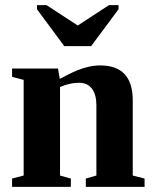

<svg xmlns="http://www.w3.org/2000/svg" viewBox="-20 -725 596 745"><path d="M211.9 -418.9 245.1 -436Q313.5 -471.2 368.2 -471.2Q495.1 -471.2 495.1 -335.9V-43.9L541 -32.2V0H313V-32.2L354 -43.9V-316.9Q354 -357.9 336.7 -380.9Q319.3 -403.8 287.1 -403.8Q250 -403.8 212.9 -387.2V-43.9L254.9 -32.2V0H26.9V-32.2L71.8 -43.9V-415L26.9 -426.8V-459H205.1ZM439.9 -705.1V-689L333.5 -545.9H229.5L123.5 -689V-705.1H160.6L281.7 -626L402.8 -705.1Z"/></svg>

Font: Tinos
Style: Bold
Weight: 700
Designer: Steve Matteson
Foundry: Monotype Imaging Inc.
Version: Version 1.23